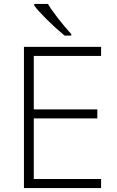

<svg xmlns="http://www.w3.org/2000/svg" viewBox="-20 -951 592 971"><path d="M491.2 0H101.1V-713.9H491.2V-668H150.9V-397.9H472.2V-352.1H150.9V-45.9H491.2ZM340.3 -771H306.6Q259.8 -809.6 214.6 -854.7Q169.4 -899.9 153.3 -922.9V-931.2H222.7Q235.4 -907.7 270.8 -861.8Q306.2 -815.9 340.3 -778.8Z"/></svg>

Font: CAA NEO Sans Light
Style: Regular
Weight: 300
Version: Version 1.10